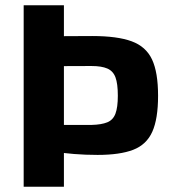

<svg xmlns="http://www.w3.org/2000/svg" viewBox="-20 -710 653 730"><path d="M331 -573Q426 -573 480.5 -553Q535 -533 558 -484Q581 -435 581 -346Q581 -258 559 -209Q537 -160 486.5 -140.5Q436 -121 351 -121Q305 -121 261.5 -124.5Q218 -128 181 -134Q144 -140 117.5 -147Q91 -154 81 -159L84 -235Q142 -235 204 -235Q266 -235 328 -235Q366 -236 388 -245Q410 -254 419 -278Q428 -302 428 -346Q428 -392 419 -416Q410 -440 388 -449.5Q366 -459 328 -459Q237 -459 172.5 -458Q108 -457 85 -454L70 -564Q112 -568 148 -570Q184 -572 227 -572.5Q270 -573 331 -573ZM223 -690V0H70V-690Z"/></svg>

Font: Exo 2
Style: Bold
Weight: 700
Designer: Natanael Gama
Foundry: Natanael Gama
Version: Version 2.010